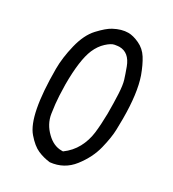

<svg xmlns="http://www.w3.org/2000/svg" viewBox="-183 -853 866 960"><g transform="rotate(30 250.0 -372.5)"><path d="M256 6Q219 2 185.5 -12.5Q152 -27 116 -69Q49 -146 49 -414Q49 -478 67.5 -553.5Q86 -629 125 -671Q164 -713 192 -728Q235 -751 273 -751Q301 -751 336.5 -734.5Q372 -718 393.5 -684Q415 -650 434 -598Q464 -511 464 -365Q464 -349 463 -303Q462 -257 445.5 -190.5Q429 -124 381.5 -63Q334 -2 256 6ZM286 -74Q327 -104 349.5 -146Q372 -188 378 -236Q384 -284 385 -349Q385 -413 382.5 -462Q380 -511 372 -537Q364 -563 350 -601Q325 -668 269 -668Q262 -668 243.5 -665Q225 -662 199 -638Q173 -614 157 -577Q129 -511 129 -370Q129 -350 131 -306.5Q133 -263 141.5 -208Q150 -153 193 -112Q232 -74 277 -74Z"/></g></svg>

Font: Xiaolai Mono SC
Style: Regular
Weight: 400
Monospace: yes
Designer: LXGW / Nozomi Seto
Version: Version 3.113;September 30, 2024